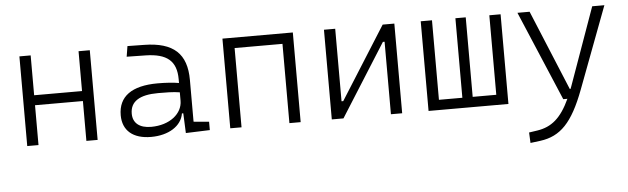

<svg xmlns="http://www.w3.org/2000/svg" viewBox="-48 -695 3612 1104"><g transform="rotate(-5 1758.0 -143.5)"><path d="M431.2 0H496.1V-517.6H431.2V-287.6H154.8V-517.6H89.8V0H154.8V-230H431.2Z M1004.9 4.9 1143.6 0V-48.3L1054.7 -56.2V-297.4C1054.7 -448.7 979.5 -518.6 810.5 -521L713.9 -522.5L704.1 -461.9L814 -460C936 -457.5 990.7 -412.6 990.7 -307.1V-285.2C957 -291 914.1 -293.9 867.7 -293.9C718.3 -293.9 640.6 -237.8 640.6 -129.4C640.6 -41 700.2 9.8 804.2 9.8C905.3 9.8 980.5 -37.1 992.2 -109.4H1000ZM990.7 -231.4V-182.6C990.7 -108.9 917.5 -47.9 809.6 -47.9C742.7 -47.9 704.6 -78.6 704.6 -133.3C704.6 -203.1 758.3 -237.8 865.7 -237.8C906.2 -237.8 952.6 -237.8 990.7 -231.4Z M1603 0H1668V-517.6H1261.7V0H1326.7V-457.5H1603Z M1847.7 0H1915L2179.2 -418.5H2189V0H2253.9V-517.6H2186.5L1922.4 -99.1H1912.6V-517.6H1847.7Z M2406.2 0H2867.2V-517.6H2802.2V-58.6H2666V-517.6H2606.4V-58.6H2471.2V-517.6H2406.2Z M2974.1 234.4 3031.7 227.1C3148.4 211.4 3218.3 140.6 3288.6 -45.9L3466.3 -517.6H3396L3236.3 -70.3C3234.4 -64.9 3232.4 -60.1 3230.5 -55.2H3226.1L3034.7 -517.6H2964.4L3183.6 0H3207.5C3157.2 108.9 3101.6 153.8 3020 166.5L2971.2 173.8Z"/></g></svg>

Font: Cascadia Mono Light
Style: Regular
Weight: 300
Monospace: yes
Designer: Aaron Bell
Foundry: Saja Typeworks
Version: Version 2404.023